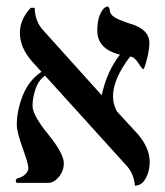

<svg xmlns="http://www.w3.org/2000/svg" viewBox="-20 -579 521 608"><path d="M453.1 -441.9Q453.1 -427.7 449 -408Q444.8 -388.2 440.4 -374Q436 -359.9 434.1 -359.9Q430.2 -359.9 418 -379.4Q405.8 -398.9 392.1 -399.9Q337.9 -329.1 337.9 -273.9Q337.9 -248.5 350.6 -225.6L416 -154.8Q454.1 -110.8 454.1 -64.9Q454.1 -38.1 441.7 -14.6Q429.2 8.8 407.2 8.8Q404.3 -28.3 380.9 -54.2L122.6 -339.4Q102.1 -325.2 92.5 -297.1Q83 -269 83 -244.1Q83 -214.4 132.6 -153.6Q182.1 -92.8 182.1 -62Q182.1 -38.1 166.5 -19Q150.9 0 132.8 0H32.2Q30.3 -3.9 29.8 -5.9Q29.8 -12.7 37.1 -15.1Q49.3 -17.1 59.6 -26.6Q69.8 -36.1 69.8 -46.9Q69.8 -60.1 51.5 -110.6Q33.2 -161.1 33.2 -184.1Q33.2 -229 52.2 -276.9Q71.3 -324.7 111.3 -351.6L81.1 -384.8Q43 -428.7 43 -475.1Q43 -517.1 77.1 -554.2H89.8Q90.8 -512.2 115.2 -484.9L300.8 -278.8L302.2 -277.8Q318.8 -354 359.9 -405.8Q288.1 -423.8 288.1 -481.9Q288.1 -512.7 296.1 -531.7Q304.2 -550.8 312.5 -555.2L320.8 -559.1Q327.6 -554.2 327.9 -544.7Q328.1 -535.2 340.1 -526.1Q352.1 -517.1 389.2 -504.9Q453.1 -487.8 453.1 -441.9Z"/></svg>

Font: Linux Biolinum
Style: Bold
Weight: 700
Designer: Philipp H. Poll
Foundry: Philipp H. Poll
Version: Version 1.3.2 ; ttfautohint (v0.9)